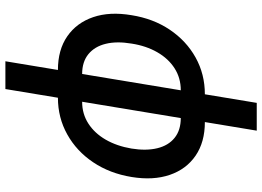

<svg xmlns="http://www.w3.org/2000/svg" viewBox="-150 -618 972 712"><g transform="rotate(-90 336.0 -262.0)"><path d="M239.3 11.7Q165 11.7 114.7 -22.7Q64.5 -57.1 43.5 -118.4Q22.5 -179.7 35.6 -259.8Q48.8 -340.8 90.1 -402.3Q131.3 -463.9 193.4 -498.5Q255.4 -533.2 329.6 -533.2H432.6Q507.3 -533.2 557.4 -498.5Q607.4 -463.9 628.4 -402.6Q649.4 -341.3 635.7 -260.3Q623 -179.7 581.8 -118.4Q540.5 -57.1 478.8 -22.7Q417 11.7 342.3 11.7ZM254.4 -77.6H357.4Q402.8 -77.6 438.7 -100.6Q474.6 -123.5 498.3 -164.8Q522 -206.1 530.3 -259.8Q539.6 -314.9 529.5 -356Q519.5 -397 491.2 -420.2Q462.9 -443.4 417.5 -443.4H314.5Q269.5 -443.4 233.6 -420.2Q197.8 -397 174.1 -356Q150.4 -314.9 141.1 -260.3Q132.3 -206.1 142.3 -164.8Q152.3 -123.5 180.7 -100.6Q209 -77.6 254.4 -77.6ZM207.5 204.1 361.8 -728H464.8L310.5 204.1Z"/></g></svg>

Font: Inter 28pt Medium
Style: Italic
Weight: 500
Italic angle: -9.3988°
Designer: Rasmus Andersson
Foundry: rsms
Version: Version 4.001;git-66647c0bb